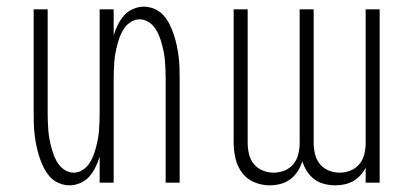

<svg xmlns="http://www.w3.org/2000/svg" viewBox="-20 -548 1240 576"><path d="M189 8Q172 8 156 1Q140 -6 129 -18.5Q118 -31 110.5 -46.5Q103 -62 98 -77.5Q93 -93 89.5 -109.5Q86 -126 84 -143Q82 -160 81.5 -176.5Q81 -193 81 -210V-520H123V-210Q123 -197 123.5 -183.5Q124 -170 125 -156.5Q126 -143 128.5 -130Q131 -117 134.5 -104Q138 -91 143 -78.5Q148 -66 156 -55Q164 -44 176 -37Q188 -30 201 -30Q214 -30 226 -37Q238 -44 246 -55Q254 -66 259 -78.5Q264 -91 267.5 -104Q271 -117 273.5 -130Q276 -143 277 -156.5Q278 -170 278.5 -183.5Q279 -197 279 -210V-520H321V-442Q326 -458 333.5 -473.5Q341 -489 352 -501.5Q363 -514 379 -521Q395 -528 411 -528Q428 -528 444 -521Q460 -514 471 -501.5Q482 -489 489.5 -473.5Q497 -458 502 -442.5Q507 -427 510.5 -410.5Q514 -394 516 -377Q518 -360 518.5 -343.5Q519 -327 519 -310V0H477V-310Q477 -323 476.5 -336.5Q476 -350 475 -363.5Q474 -377 471.5 -390Q469 -403 465.5 -416Q462 -429 457 -441.5Q452 -454 444 -465Q436 -476 424 -483Q412 -490 399 -490Q386 -490 374 -483Q362 -476 354 -465Q346 -454 341 -441.5Q336 -429 332.5 -416Q329 -403 326.5 -390Q324 -377 323 -363.5Q322 -350 321.5 -336.5Q321 -323 321 -310V0H279V-78Q274 -62 266.5 -46.5Q259 -31 248 -18.5Q237 -6 221 1Q205 8 189 8Z M788 8Q765 8 742.5 -1.5Q720 -11 706 -30Q692 -49 686.5 -72.5Q681 -96 681 -119V-520H723V-119Q723 -103 727 -86Q731 -69 741.5 -56Q752 -43 768 -36.5Q784 -30 801 -30Q818 -30 834 -36.5Q850 -43 860.5 -56Q871 -69 875 -86Q879 -103 879 -119V-520H921V-119Q921 -103 925 -86Q929 -69 939.5 -56Q950 -43 966 -36.5Q982 -30 999 -30Q1016 -30 1032 -36.5Q1048 -43 1058.5 -56Q1069 -69 1073 -86Q1077 -103 1077 -119V-520H1119V0H1077V-45Q1071 -33 1061.5 -22.5Q1052 -12 1040 -5Q1028 2 1014 5Q1000 8 986 8Q970 8 953.5 4Q937 0 923.5 -10Q910 -20 901 -34Q892 -48 887 -64Q882 -48 873 -34Q864 -20 850.5 -10Q837 0 821 4Q805 8 788 8Z"/></svg>

Font: Iosevka Extralight Extended
Style: Regular
Weight: 200
Width: 7
Monospace: yes
Designer: Belleve Invis
Foundry: Belleve Invis
Version: Version 32.5.0; ttfautohint (v1.8.4)